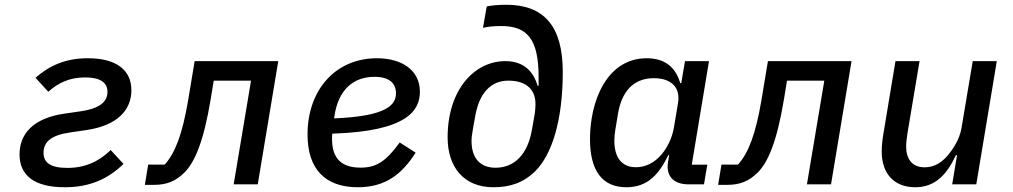

<svg xmlns="http://www.w3.org/2000/svg" viewBox="-20 -772 4241 804"><path d="M251.4 12.1C357.2 12.1 433.2 -23.4 497.2 -85.6L443.5 -143.8C395.6 -96.6 337 -68.9 262.4 -68.9C190 -68.9 162.3 -91.6 162.3 -132.5C162.3 -177.9 194.6 -206.3 275.2 -217.7L341.3 -227.3C471.2 -246.1 530.2 -311.1 530.2 -394.2C530.2 -478.7 467 -528.1 348.4 -528.1C255.7 -528.1 189.3 -498.9 128.6 -446.4L182.2 -387.8C224.1 -425.4 271.7 -447.8 336.3 -447.8C399.5 -447.8 430 -426.8 430 -387.4C430 -347.3 400.6 -317.8 316.4 -305.8L250.4 -296.2C116.5 -277 61.8 -209.5 61.8 -125.4C61.8 -37.3 123.6 12.1 251.4 12.1Z M586.6 2.1H624.3C679.3 2.1 716.3 -13.8 752.5 -49.7C795.1 -92.3 832.4 -177.2 862.2 -356.2L875 -434.3H1031.2L958.5 0H1059.3L1145.2 -516H795.1L768.1 -353.7C743.6 -208.8 713.4 -131.4 669.7 -82.7H600.5Z M1478.7 12.1C1595.2 12.1 1664.1 -44 1720.5 -132.8L1653.8 -175.4C1597.3 -98 1557.9 -70 1489.7 -70C1394.5 -70 1370.4 -125 1370.4 -191.4C1370.4 -194.2 1370.4 -203.1 1371.4 -212.4C1688.9 -221.9 1738.3 -311.8 1738.3 -387.8C1738.3 -479.8 1660.5 -528.1 1558.2 -528.1C1386.7 -528.1 1267.8 -397.4 1267.8 -208.8C1267.8 -64.3 1341.3 12.1 1478.7 12.1ZM1378.9 -276.3 1380.7 -287.6C1397 -395.2 1458.5 -450.3 1548.7 -450.3C1613.3 -450.3 1638.1 -420.5 1638.1 -381.7C1638.1 -337.4 1608.7 -285.2 1378.9 -276.3Z M2046.2 12.1C2112.9 12.1 2170.8 -5 2222.3 -56.1C2289.4 -123.6 2336.6 -262.8 2336.6 -470.9C2336.6 -662.6 2257.8 -752.1 2099.8 -752.1C2066.4 -752.1 2035.2 -748.9 2018.1 -745L2002.5 -655.5C2020.2 -659.8 2045.5 -663 2078.5 -663C2187.5 -663 2235.4 -608.7 2235.4 -449.9V-412.6H2231.2C2212 -479 2167.6 -516 2095.9 -516C1965.2 -516 1854.4 -394.5 1854.4 -196.7C1854.4 -73.2 1921.2 12.1 2046.2 12.1ZM1954.5 -182.2C1954.5 -196 1956.7 -210.2 1960.6 -233.7L1970.2 -286.9C1986.9 -381.4 2034.8 -434.3 2108.7 -434.3C2190 -434.3 2222.3 -391.3 2222.3 -336.6C2222.3 -315.3 2219.5 -294.7 2216.3 -278.8L2207 -226.2C2188.6 -122.5 2131.7 -69.6 2055 -69.6C1994 -69.6 1954.5 -106.2 1954.5 -182.2Z M2603 12.1C2692.5 12.1 2739 -41.9 2778.8 -122.5H2782.3L2777.3 -93.4C2768.5 -38 2796.5 0 2864.3 0H2927.9L2941.8 -82.4H2876.8L2948.9 -516H2848.4L2832.7 -424H2828.5C2808.9 -491.1 2763.5 -528.1 2688.2 -528.1C2520.6 -528.1 2450.6 -348 2450.6 -189.6C2450.6 -60 2499.6 12.1 2603 12.1ZM2552.6 -182.5C2552.6 -196.7 2554 -211.6 2556.5 -227.6L2567.8 -295.5C2582.7 -385.7 2630 -444.6 2718 -444.6C2789.8 -444.6 2830.3 -406.6 2819.2 -340.6L2801.8 -236.9C2794 -191.4 2772.7 -152 2750.7 -125.7C2719.5 -89.1 2682.2 -71.7 2643.1 -71.7C2581.3 -71.7 2552.6 -115.1 2552.6 -182.5Z M2987.2 2.1H3024.9C3079.9 2.1 3116.8 -13.8 3153.1 -49.7C3195.7 -92.3 3233 -177.2 3262.8 -356.2L3275.6 -434.3H3431.8L3359 0H3459.9L3545.8 -516H3195.7L3168.7 -353.7C3144.2 -208.8 3114 -131.4 3070.3 -82.7H3001.1Z M3967.3 0H4068.2L4154.1 -516H4053.3L4006.4 -236.2C3997.5 -182.9 3963.8 -139.6 3951.3 -124.3C3924.4 -91.6 3893.1 -71.4 3851.9 -71.4C3798.3 -71.4 3774.5 -108 3774.5 -157.7C3774.5 -173.3 3776.6 -193.5 3780.2 -215.2L3830.6 -516H3729.8L3680 -216.3C3674.4 -185 3672.2 -159.8 3672.2 -137.1C3672.2 -47.6 3721.6 12.1 3812.5 12.1C3895.2 12.1 3944.6 -39.8 3983 -122.5H3987.6Z"/></svg>

Font: Margiela Mono Italic Medium It
Style: Regular
Weight: 500
Designer: Mike Abbink, Paul van der Laan, Pieter van Rosmalen
Foundry: Bold Monday
Version: Version 2.003 2021